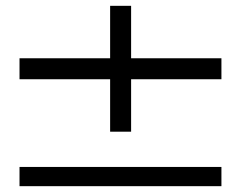

<svg xmlns="http://www.w3.org/2000/svg" viewBox="-20 -639 827 659"><path d="M430 -439H740V-367H430V-187H358V-367H47V-439H358V-619H430ZM47 0V-66H740V0Z"/></svg>

Font: Orkney Medium
Style: Regular
Weight: 500
Designer: Samuel Oakes and Alfredo Marco Pradil
Foundry: Alfredo Marco Pradil
Version: 1.0; ttfautohint (v1.5)